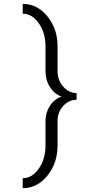

<svg xmlns="http://www.w3.org/2000/svg" viewBox="-20 -819 515 995"><path d="M377 -336.9V-301.8Q336.9 -301.8 307.6 -270Q278.3 -238.3 278.3 -192.4V-65.4Q278.3 26.4 225.6 91.3Q172.9 156.2 97.7 156.2V104.5Q146.5 104.5 181.2 54.7Q215.8 4.9 215.8 -65.4V-192.4Q215.8 -235.4 238.8 -270.5Q261.7 -305.7 298.8 -318.4Q261.7 -332 238.8 -368.2Q215.8 -404.3 215.8 -450.2V-579.1Q215.8 -648.4 181.2 -698.2Q146.5 -748 97.7 -748V-798.8Q172.9 -798.8 225.6 -734.4Q278.3 -669.9 278.3 -579.1V-450.2Q278.3 -403.3 307.6 -370.1Q336.9 -336.9 377 -336.9Z"/></svg>

Font: Lohit Marathi
Style: Regular
Weight: 400
Version: 2.94.2